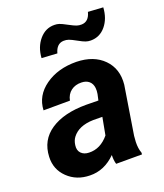

<svg xmlns="http://www.w3.org/2000/svg" viewBox="-140 -843 804 944"><g transform="rotate(-20 262.5 -370.5)"><path d="M510.7 -744.6Q507.3 -687 476.3 -649.7Q445.3 -612.3 397.9 -612.3Q384.3 -612.3 371.8 -616.5Q359.4 -620.6 334.5 -634.5Q309.6 -648.4 297.1 -652.8Q284.7 -657.2 270.5 -656.7Q233.4 -655.3 221.2 -608.9L140.1 -613.8Q143.6 -670.4 176 -708.5Q208.5 -746.6 255.4 -745.6Q268.1 -745.6 279.5 -741.9Q291 -738.3 318.1 -723.6Q345.2 -709 357.2 -705.1Q369.1 -701.2 382.8 -701.7Q420.4 -703.1 432.1 -749.5ZM307.1 0Q300.8 -20 301.8 -47.9Q242.2 11.7 167 9.8Q97.7 8.8 52 -35.4Q6.3 -79.6 9.3 -144.5Q12.7 -231 81.8 -277.1Q150.9 -323.2 267.1 -323.2L331.5 -322.3L338.4 -354Q341.3 -370.1 339.8 -384.8Q337.4 -407.7 322.5 -420.7Q307.6 -433.6 283.2 -434.1Q251 -435.1 228.5 -418.2Q206.1 -401.4 199.7 -369.6L61.5 -369.1Q64.9 -444.8 131.1 -491.9Q197.3 -539.1 294.4 -538.1Q384.3 -536.1 435.1 -484.6Q485.8 -433.1 477.5 -352.1L437 -99.1L434.6 -67.9Q433.6 -33.2 442.9 -9.3L442.4 0ZM201.2 -97.2Q260.7 -95.2 305.2 -148.9L322.3 -240.2L274.4 -240.7Q198.2 -238.8 164.6 -194.3Q152.3 -178.2 149.4 -154.8Q145.5 -128.4 160.4 -113Q175.3 -97.7 201.2 -97.2Z"/></g></svg>

Font: TypoPRO Roboto
Style: Bold Italic
Weight: 700
Italic angle: -12°
Designer: Google
Version: Version 2.136; 2016